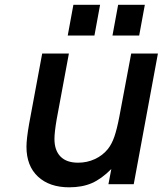

<svg xmlns="http://www.w3.org/2000/svg" viewBox="-20 -778 687 811"><path d="M438 0 450.2 -64Q408.2 -22 367.7 -4.4Q327.1 13.2 272 13.2Q189 13.2 140.4 -32Q91.8 -77.1 91.8 -158.2Q91.8 -190.9 103 -254.9L158.2 -551.8H271L219.2 -272.9Q210 -218.8 210 -190.9Q210 -143.1 235.4 -116.9Q260.7 -90.8 310.1 -90.8Q347.7 -90.8 380.6 -106Q413.6 -121.1 436 -148.9Q452.1 -169.4 462.9 -200.2Q473.6 -231 483.9 -284.2L534.2 -551.8H647L544.9 0ZM266.1 -627.9 290 -757.8H402.8L378.9 -627.9ZM455.1 -627.9 479 -757.8H591.8L567.9 -627.9Z"/></svg>

Font: Involve SemiBold Oblique
Style: Italic
Weight: 600
Italic angle: -10.5°
Designer: Stefan Peev
Foundry: Context Ltd.
Version: Version 1.001